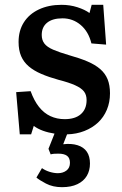

<svg xmlns="http://www.w3.org/2000/svg" viewBox="-20 -543 506 796"><path d="M237 233Q199 233 170.5 218Q142 203 131 193L154 154Q168 164 186 169.5Q204 175 220 175Q241 175 255.5 164Q270 153 270 132Q270 112 258 103Q246 94 222 94Q212 94 204.5 94.5Q197 95 190 97L181 74L206 11Q180 7 158 -1Q136 -9 120 -21L109 14H62L47 -161L107 -165Q121 -126 141.5 -100Q162 -74 189 -61.5Q216 -49 248 -49Q292 -49 315.5 -70Q339 -91 339 -128Q339 -150 328 -164Q317 -178 291.5 -189.5Q266 -201 223 -212Q183 -223 151.5 -236.5Q120 -250 99 -268Q78 -286 67.5 -310.5Q57 -335 57 -369Q57 -416 79 -450.5Q101 -485 141.5 -504Q182 -523 235 -523Q270 -523 301 -513Q332 -503 351 -489L360 -523H408L420 -358L359 -363Q347 -412 314.5 -439.5Q282 -467 239 -467Q198 -467 175.5 -449Q153 -431 153 -398Q153 -377 164 -362.5Q175 -348 200.5 -337Q226 -326 267 -314Q310 -302 342 -288.5Q374 -275 395 -257Q416 -239 426 -214.5Q436 -190 436 -156Q436 -119 423 -88Q410 -57 386.5 -35Q363 -13 330 0Q297 13 258 14L242 55Q276 51 301.5 59Q327 67 340 86Q353 105 353 135Q353 164 340 186Q327 208 301 220.5Q275 233 237 233Z"/></svg>

Font: Literata 18pt Medium
Style: Regular
Weight: 500
Designer: Latin by Veronika Burian and Jose Scaglione. Greek by Irene Vlachou. Cyrillic by Vera Evstafieva.
Foundry: TypeTogether
Version: Version 3.103;gftools[0.9.29]